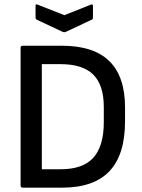

<svg xmlns="http://www.w3.org/2000/svg" viewBox="-20 -866 653 886"><path d="M85 0Q75 0 75 -10V-645Q75 -655 85 -655H265Q412 -655 484.5 -584Q557 -513 557 -370V-306Q557 -152 485 -76Q413 0 266 0ZM173 -85H260Q363 -85 411 -138.5Q459 -192 459 -303V-372Q459 -473 410.5 -521.5Q362 -570 259 -570H173ZM269 -719 150 -775Q144 -778 144 -786V-839Q144 -850 155 -844L277 -796L398 -844Q409 -849 409 -839V-786Q409 -777 403 -775L284 -719Q277 -716 269 -719Z"/></svg>

Font: Sofia Sans Semi Condensed SemiBold
Style: Regular
Weight: 600
Designer: Botio Nikoltchev, Ani Petrova
Foundry: lettersoup
Version: Version 4.100